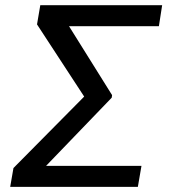

<svg xmlns="http://www.w3.org/2000/svg" viewBox="-20 -732 671 752"><path d="M534.1 -82.4H160.5L417.6 -349.4L419 -359.4L250.4 -629.3H602.3L615.1 -711.6H137.8L125 -636.4L309.7 -353.7L32.7 -73.9L19.9 0H519.9Z"/></svg>

Font: Magic Ui Pro
Style: Italic
Weight: 400
Italic angle: -9.39999°
Designer: Stefan Endress, Andreas Faust
Version: Version 1.000;FEAKit 1.0